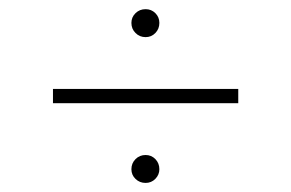

<svg xmlns="http://www.w3.org/2000/svg" viewBox="-20 -488 642 423"><path d="M504.9 -260.7H96.7V-292H504.9ZM269.5 -115.2Q269.5 -128.4 278.6 -137.5Q287.6 -146.5 300.8 -146.5Q313.5 -146.5 322.3 -137.5Q331.1 -128.4 331.1 -115.2Q331.1 -103 322.3 -94Q313.5 -85 300.8 -85Q287.6 -85 278.6 -93.8Q269.5 -102.5 269.5 -115.2ZM269.5 -437.5Q269.5 -450.2 278.6 -459Q287.6 -467.8 300.8 -467.8Q313.5 -467.8 322.3 -459Q331.1 -450.2 331.1 -437.5Q331.1 -424.3 322.3 -415.3Q313.5 -406.2 300.8 -406.2Q287.6 -406.2 278.6 -415.3Q269.5 -424.3 269.5 -437.5Z"/></svg>

Font: Pretendard JP Thin
Style: Regular
Weight: 100
Designer: Base glyphs from Inter by Rasmus Andersson; Hangeul glyphs from Noto Sans CJK(Source Han Sans) by Jang Soo-young and Kan
Foundry: Kil Hyung-jin
Version: Version 1.309